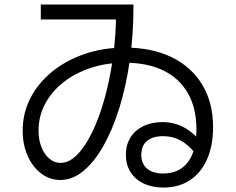

<svg xmlns="http://www.w3.org/2000/svg" viewBox="-20 -782 1040 847"><path d="M700 45.4Q650.7 45.4 613.3 27.3Q576 9.3 555.7 -23Q535.3 -55.3 535.3 -99Q535.3 -142.7 555.3 -175Q575.3 -207.4 612 -225.4Q648.7 -243.4 696.7 -243.4Q751.7 -243.4 797.2 -216.9Q842.7 -190.4 885.3 -133L841.3 -105.7Q809.6 -144.7 775.5 -163Q741.3 -181.3 700 -181.3Q653.4 -181.3 628.4 -160.2Q603.4 -139 603.4 -99Q603.4 -60 628.4 -38.4Q653.4 -16.7 700 -16.7Q771 -16.7 808.8 -66.7Q846.6 -116.7 846.6 -210.7Q846.6 -304.3 809.3 -370.1Q772 -436 701.5 -470.6Q631 -505.3 531 -505.3Q449.7 -505.3 380.5 -482.5Q311.4 -459.6 259.5 -418.8Q207.7 -378 178.9 -323.5Q150 -269 150 -205.3Q150 -165 162.9 -132.9Q175.7 -100.7 197.9 -82Q220 -63.4 246.7 -63.4Q284.7 -63.4 320.3 -99.4Q356 -135.4 387.1 -199.7Q418.3 -264 441.6 -348.2Q465 -432.4 478.5 -529.7Q492 -627 492 -728.7L528.6 -696H160V-762H568.7V-752Q568.7 -627.7 552.4 -513.8Q536 -400 506 -304.2Q476 -208.3 435.7 -137.5Q395.3 -66.6 347.3 -27.3Q299.3 12 246.7 12Q199.3 12 161.7 -16.5Q124 -45 102 -94.5Q80 -144 80 -205.3Q80 -283 114.3 -349.5Q148.7 -416 210.2 -466Q271.7 -516 353.7 -544Q435.7 -572 531 -572Q651 -572 738 -529.3Q825 -486.7 872.5 -407.8Q920 -329 920 -220.7Q920 -139 893.3 -79.2Q866.7 -19.3 817.7 13Q768.7 45.4 700 45.4Z"/></svg>

Font: M PLUS 1 Thin
Style: Regular
Weight: 100
Designer: Coji Morishita
Foundry: UNDERFOREST DESIGN
Version: Version 1.001